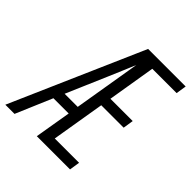

<svg xmlns="http://www.w3.org/2000/svg" viewBox="-205 -870 1005 1005"><g transform="rotate(45 297.0 -367.5)"><path d="M-6 0 316 -735H594L585 -677H405L361 -411H526L517 -353H351L302 -58H482L473 0H227L261 -202H148L62 0ZM270 -260 332 -632Q317 -596 302 -560.5Q287 -525 272 -490L173 -260Z"/></g></svg>

Font: Iosevka SS04 Light Extended
Style: Italic
Weight: 300
Width: 7
Italic angle: -9°
Monospace: yes
Designer: Belleve Invis
Foundry: Belleve Invis
Version: Version 19.0.0; ttfautohint (v1.8.4)